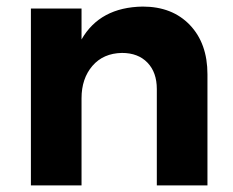

<svg xmlns="http://www.w3.org/2000/svg" viewBox="-20 -564 710 584"><path d="M611 -338V0H457V-293Q457 -344 428.5 -373.5Q400 -403 351 -403Q294 -402 261 -363.5Q228 -325 228 -265V0H74V-538H228V-444Q284 -542 414 -544Q504 -544 557.5 -488Q611 -432 611 -338Z"/></svg>

Font: TypoPRO Montserrat Alternates
Style: Regular
Weight: 600
Designer: Julieta Ulanovsky
Foundry: Julieta Ulanovsky
Version: Version 6.001